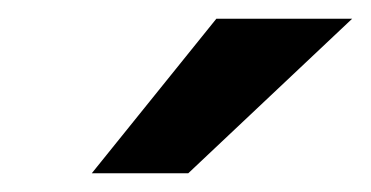

<svg xmlns="http://www.w3.org/2000/svg" viewBox="-20 -755 396 205"><path d="M211 -735H356L181 -570H78Z"/></svg>

Font: Rosario Light
Style: Bold Italic
Weight: 700
Italic angle: -8.05°
Version: Version 1.101; ttfautohint (v1.8.1.43-b0c9)